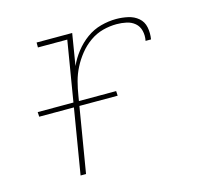

<svg xmlns="http://www.w3.org/2000/svg" viewBox="-83 -621 765 714"><g transform="rotate(-15 300.0 -264.0)"><path d="M143 0 226 -501H113V-520H250L230 -398Q242 -425 261.5 -450Q281 -475 306.5 -493.5Q332 -512 362 -520Q392 -528 421 -528Q444 -528 466.5 -523Q489 -518 505.5 -504Q522 -490 526.5 -467.5Q531 -445 527 -421H506Q510 -441 505.5 -459.5Q501 -478 487.5 -489.5Q474 -501 455.5 -505Q437 -509 418 -509Q391 -509 364.5 -502Q338 -495 314.5 -478.5Q291 -462 273 -439.5Q255 -417 242.5 -392.5Q230 -368 223 -341.5Q216 -315 212 -289L164 0ZM353 -251H51L50 -269H352Z"/></g></svg>

Font: Iosevka Etoile Thin
Style: Italic
Weight: 100
Italic angle: -9°
Designer: Belleve Invis
Foundry: Belleve Invis
Version: Version 22.1.2; ttfautohint (v1.8.4)